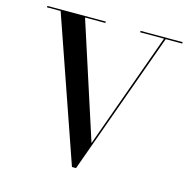

<svg xmlns="http://www.w3.org/2000/svg" viewBox="-111 -860 979 984"><g transform="rotate(15 379.0 -367.5)"><path d="M738 -750V-742.5H650.5L377.5 15H356L93 -742.5H20.5V-750H330.5V-742.5H222.5L421 -129.5L641.5 -742.5H515V-750Z"/></g></svg>

Font: BodoniModa_28ptMedium
Style: Regular
Weight: 500
Designer: Owen Earl
Foundry: indestructible type
Version: Version 2.004